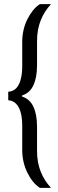

<svg xmlns="http://www.w3.org/2000/svg" viewBox="-20 -763 284 933"><path d="M174 150Q155 138 139.5 118.5Q124 99 112 74Q100 49 94 22Q88 -5 88 -34V-153Q88 -188 81 -215Q74 -242 59 -258Q44 -274 20 -276V-317Q45 -319 59.5 -335Q74 -351 81 -378.5Q88 -406 88 -440V-560Q88 -588 94 -615.5Q100 -643 112 -667.5Q124 -692 139.5 -711.5Q155 -731 174 -743H228Q212 -726 199.5 -706.5Q187 -687 178 -664.5Q169 -642 164.5 -617Q160 -592 160 -563V-446Q160 -387 142.5 -349Q125 -311 87 -299V-294Q125 -282 142.5 -244Q160 -206 160 -147V-30Q160 -1 164.5 24Q169 49 178 71.5Q187 94 199.5 113.5Q212 133 228 150Z"/></svg>

Font: Saira ExtraCondensed Medium
Style: Regular
Weight: 500
Width: 2
Designer: Hector Gatti with collaboration of the Omnibus-Type team
Foundry: Omnibus-Type
Version: Version 1.101